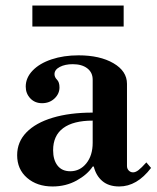

<svg xmlns="http://www.w3.org/2000/svg" viewBox="-20 -662 566 694"><path d="M170 12Q114 12 78 -19Q42 -50 42 -101Q42 -149 75.5 -183.5Q109 -218 170.5 -236.5Q232 -255 315 -255V-374Q315 -400 295.5 -415Q276 -430 243 -430Q215 -430 196 -420Q177 -410 177 -394Q177 -383 186 -374Q195 -365 195 -346Q195 -323 177 -306Q159 -289 132 -289Q106 -289 89.5 -306.5Q73 -324 73 -349Q73 -381 98 -407Q123 -433 166.5 -447.5Q210 -462 264 -462Q341 -462 390 -433.5Q439 -405 439 -359V-62Q439 -52 445.5 -45.5Q452 -39 461 -39Q470 -39 480.5 -47Q491 -55 509 -75L526 -55Q475 12 411 12Q373 12 350 -7.5Q327 -27 319 -60H315Q296 -31 257 -9.5Q218 12 170 12ZM234 -43Q269 -43 292 -71.5Q315 -100 315 -146V-226Q245 -226 208.5 -199Q172 -172 172 -119Q172 -84 188 -63.5Q204 -43 234 -43ZM97 -566V-642H427V-566Z"/></svg>

Font: Libre Bodoni Medium
Style: Regular
Weight: 500
Designer: Pablo Impallari, Rodrigo Fuenzalida
Foundry: Impallari Type
Version: Version 2.005;gftools[0.9.23]